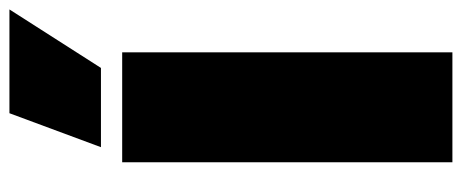

<svg xmlns="http://www.w3.org/2000/svg" viewBox="-306 -673 979 407"><g transform="rotate(-90 183.5 -469.5)"><path d="M43 0V-700H276V0ZM75 -745 147 -939H367L243 -745Z"/></g></svg>

Font: Georama ExtraCondensed Thin Black
Style: Regular
Weight: 900
Version: Version 1.001